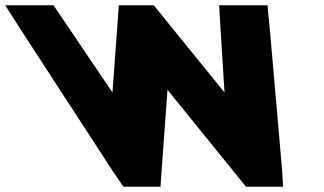

<svg xmlns="http://www.w3.org/2000/svg" viewBox="-310 -648 1238 733"><path d="M-221.8 -521 -290.2 -628H-105.8L-63.1 -565L119.3 -295L139.8 -573L143.7 -628H277.1L321.5 -573L547.1 -295L530.3 -565L526.7 -628H711.1L721.5 -521L767 2L770.7 65H629.3L584.8 10L329.5 -305L306.5 10L302.7 65H161.2L118.4 2Z"/></svg>

Font: Nordica Plus
Style: NordicaClassicBkExtOpObl
Weight: 900
Version: Version 1.01